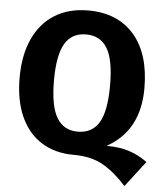

<svg xmlns="http://www.w3.org/2000/svg" viewBox="-58 -761 815 958"><g transform="rotate(5 350.0 -281.5)"><path d="M700 18 601 147Q544 83 484 48.5Q424 14 335 14Q242 14 174 -28.5Q106 -71 69.5 -152Q33 -233 33 -347Q33 -459 70.5 -541Q108 -623 178 -666.5Q248 -710 345 -710Q493 -710 575.5 -615Q658 -520 658 -347Q658 -135 495 -45Q560 -45 608 -29.5Q656 -14 700 18ZM345 -103Q417 -103 451.5 -160.5Q486 -218 486 -347Q486 -476 451 -533Q416 -590 345 -590Q274 -590 239.5 -532.5Q205 -475 205 -347Q205 -219 240 -161Q275 -103 345 -103Z"/></g></svg>

Font: Statis Sans
Style: Bold
Weight: 700
Designer: bBox Type GmbH
Foundry: bBox Type GmbH
Version: Version 1.000